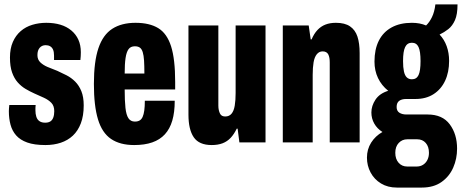

<svg xmlns="http://www.w3.org/2000/svg" viewBox="-20 -643 2086 867"><path d="M185 12Q135 12 103 0.5Q71 -11 53 -31.5Q35 -52 27.5 -80Q20 -108 20 -141Q20 -145 20.5 -153Q21 -161 22 -169H141Q140 -161 140 -155.5Q140 -150 140 -144Q140 -129 144 -116Q148 -103 158 -96Q168 -89 184 -89Q198 -89 207 -94.5Q216 -100 220.5 -112Q225 -124 225 -141Q225 -165 212 -178.5Q199 -192 178.5 -201.5Q158 -211 135 -221Q115 -230 95.5 -241.5Q76 -253 60 -271Q44 -289 34.5 -316Q25 -343 25 -383Q25 -424 38 -453.5Q51 -483 73.5 -502.5Q96 -522 126 -531Q156 -540 189 -540Q224 -540 252.5 -531.5Q281 -523 302 -505.5Q323 -488 334 -463.5Q345 -439 345 -407Q345 -399 344.5 -389.5Q344 -380 343 -372H224V-392Q224 -409 219.5 -419Q215 -429 206.5 -434Q198 -439 186 -439Q178 -439 171 -436Q164 -433 159 -427Q154 -421 151.5 -413Q149 -405 149 -394Q149 -374 162 -361.5Q175 -349 195 -340.5Q215 -332 239 -323Q259 -314 280.5 -303Q302 -292 319.5 -274.5Q337 -257 347.5 -231Q358 -205 358 -167Q358 -120 345 -86Q332 -52 309 -30.5Q286 -9 254.5 1.5Q223 12 185 12Z M586 12Q522 12 481.5 -15.5Q441 -43 422.5 -104Q404 -165 404 -264Q404 -365 424.5 -425.5Q445 -486 487 -513Q529 -540 592 -540Q655 -540 694.5 -516Q734 -492 752.5 -434Q771 -376 771 -273V-239H543Q543 -188 546.5 -156Q550 -124 560 -109Q570 -94 589 -94Q602 -94 610.5 -99Q619 -104 624 -115Q629 -126 631.5 -144Q634 -162 634 -188H769Q769 -136 758 -98.5Q747 -61 724.5 -36.5Q702 -12 667.5 0Q633 12 586 12ZM543 -311H632Q632 -346 630.5 -369.5Q629 -393 624.5 -407.5Q620 -422 611.5 -428Q603 -434 589 -434Q570 -434 560.5 -421Q551 -408 547 -381Q543 -354 543 -311Z M936 12Q879 12 855 -23Q831 -58 831 -125V-528H966V-166Q966 -155 968 -146Q970 -137 973.5 -130Q977 -123 983 -120Q989 -117 997 -117Q1015 -117 1025.5 -129.5Q1036 -142 1040 -166Q1044 -190 1044 -223V-528H1179V0H1061L1053 -62H1049Q1037 -37 1021.5 -20.5Q1006 -4 985 4Q964 12 936 12Z M1257 0V-528H1374L1383 -465H1387Q1398 -491 1413.5 -507.5Q1429 -524 1449.5 -532Q1470 -540 1497 -540Q1537 -540 1560.5 -524Q1584 -508 1594 -478Q1604 -448 1604 -403V0H1469V-361Q1469 -372 1467.5 -381Q1466 -390 1462.5 -397Q1459 -404 1452.5 -407.5Q1446 -411 1437 -411Q1421 -411 1410.5 -398Q1400 -385 1396 -361.5Q1392 -338 1392 -305V0Z M1772 204Q1731 204 1700.5 185.5Q1670 167 1653.5 136Q1637 105 1637 69Q1637 31 1656 1Q1675 -29 1707 -47Q1683 -62 1670 -85Q1657 -108 1657 -135Q1657 -165 1675.5 -193Q1694 -221 1733 -233Q1703 -257 1687 -290.5Q1671 -324 1671 -365Q1671 -420 1690.5 -459Q1710 -498 1748 -519Q1786 -540 1840 -540Q1858 -540 1874 -537Q1890 -534 1904 -528Q1919 -542 1930.5 -565.5Q1942 -589 1946 -623H2046Q2046 -578 2034.5 -552Q2023 -526 2004.5 -511.5Q1986 -497 1965 -487Q1986 -465 1997 -434.5Q2008 -404 2008 -368Q2008 -317 1990 -278.5Q1972 -240 1938 -218Q1904 -196 1856 -196H1814Q1794 -196 1782.5 -187.5Q1771 -179 1771 -160Q1771 -142 1783.5 -134Q1796 -126 1815 -126H1911Q1978 -126 2011 -81.5Q2044 -37 2044 28Q2044 74 2026.5 114Q2009 154 1973.5 179Q1938 204 1885 204ZM1819 109H1861Q1878 109 1890.5 101Q1903 93 1910 79Q1917 65 1917 47Q1917 19 1902.5 2.5Q1888 -14 1864 -14H1819Q1796 -14 1780.5 2.5Q1765 19 1765 47Q1765 75 1780 92Q1795 109 1819 109ZM1840 -285Q1861 -285 1870 -304Q1879 -323 1879 -367Q1879 -411 1870 -430.5Q1861 -450 1840 -450Q1819 -450 1809.5 -430.5Q1800 -411 1800 -367Q1800 -339 1804 -320.5Q1808 -302 1817 -293.5Q1826 -285 1840 -285Z"/></svg>

Font: Archivo ExtraCondensed ExtraBold
Style: Regular
Weight: 800
Width: 2
Designer: Hector Gatti
Foundry: Omnibus-Type
Version: Version 2.001